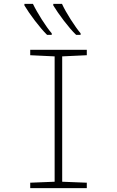

<svg xmlns="http://www.w3.org/2000/svg" viewBox="-20 -971 603 991"><path d="M373 -791H396V-799C368 -832 320 -906 300 -951H255V-943C281 -900 335 -827 373 -791ZM223 -791H247V-799C218 -832 172 -905 150 -951H106V-943C132 -899 186 -827 223 -791ZM136 0H428V-28L301 -33V-680L428 -686V-714H136V-686L262 -680V-33L136 -28Z"/></svg>

Font: Noto Sans Mono SemiCondensed ExtraLight
Style: Regular
Weight: 200
Width: 4
Designer: Monotype Design Team
Foundry: Monotype Imaging Inc.
Version: Version 2.014